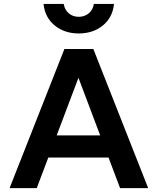

<svg xmlns="http://www.w3.org/2000/svg" viewBox="-20 -967 811 987"><path d="M595.9 -157.3H172.1V-271.1H595.9ZM741.7 0H597.2L363.3 -620.2H403.4L168.9 0H29.3L311 -715H459.9ZM385 -795Q311.7 -795 261.4 -835.9Q211.1 -876.9 203.8 -946.8H307.5Q312.5 -916.5 333.5 -898.6Q354.5 -880.6 385 -880.6Q414.8 -880.6 436.4 -898.6Q458.1 -916.5 462.4 -946.8H566.1Q558.9 -876.9 508.6 -835.9Q458.3 -795 385 -795Z"/></svg>

Font: Wix Madefor Display
Style: Regular
Weight: 400
Designer: Dalton Maag Ltd
Foundry: Dalton Maag Ltd
Version: Version 3.100